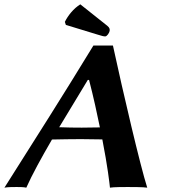

<svg xmlns="http://www.w3.org/2000/svg" viewBox="-75 -863 796 886"><path d="M295.6 -843C264.9 -824.3 238.4 -791 224.3 -762L228.9 -748.1L373.1 -704C394.1 -697.6 402.4 -695 410.5 -695C418.6 -695 429.3 -711 430.9 -720C432.1 -727 431.7 -734.8 420.1 -744ZM386 -275.1C357.4 -274.5 326 -274 302.3 -274C273.4 -274 229.3 -274.5 198.2 -275.9L330.1 -494H336C357.3 -412 372.9 -338.5 386 -275.1ZM164.9 -219.2C203.1 -220.1 262.2 -221 297.9 -221C330 -221 364.6 -220.4 397.2 -219.7C421.8 -93.7 430.2 -18.7 432.4 3C449.9 0 496.9 0 513.9 0C530.9 0 587.9 0 604.4 3C572.2 -98 493.5 -434 446.1 -653H356.1C220.9 -431 85.4 -218 -54.6 3C-42.1 0 -9.1 0 1.9 0C12.9 0 34.9 0 46.4 3C72.7 -56.2 116 -135.1 164.9 -219.2Z"/></svg>

Font: Linux Biolinum O 
Style: Bold Italic
Weight: 700
Designer: Philipp H. Poll
Foundry: Philipp H. Poll
Version: Version 1.3.2